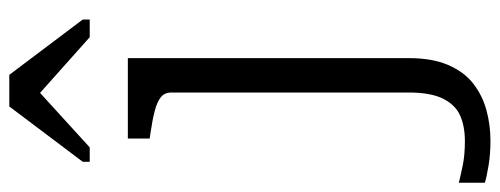

<svg xmlns="http://www.w3.org/2000/svg" viewBox="-414 -481 1075 413"><g transform="rotate(-90 123.5 -274.5)"><path d="M131 67V-443Q131 -458 121 -466Q111 -474 92 -479Q73 -484 46 -488L32 -490V-537H205V67Q205 118 190 152.5Q175 187 149.5 206.5Q124 226 92.5 234.5Q61 243 27 243Q-1 243 -25.5 239Q-50 235 -63 231V175Q-47 179 -25 183.5Q-3 188 26 188Q59 188 82 177.5Q105 167 118 140.5Q131 114 131 67ZM169 -792H101L-18 -634V-619H13L160 -753L102 -751L250 -619H288V-634Z"/></g></svg>

Font: Roboto Serif Light
Style: Regular
Weight: 300
Designer: Greg Gazdowicz
Foundry: Commercial Type
Version: Version 1.008